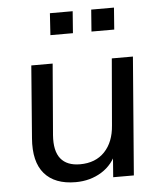

<svg xmlns="http://www.w3.org/2000/svg" viewBox="-52 -763 685 815"><g transform="rotate(-5 290.5 -355.0)"><path d="M238 7Q149 7 105 -44Q61 -95 69 -195L93 -503H184L159 -200Q154 -133 180.5 -100Q207 -67 263 -67Q329 -67 368 -108Q407 -149 412 -220L436 -503H526L486 0H398L406 -105L419 -110Q397 -53 348.5 -23Q300 7 238 7ZM367 -717H464L457 -624H360ZM191 -717H288L281 -624H185Z"/></g></svg>

Font: Muli Medium
Style: Italic
Weight: 500
Italic angle: -4.541°
Designer: Vernon Adams
Foundry: Vernon Adams
Version: Version 2.100; ttfautohint (v1.8.1.43-b0c9)